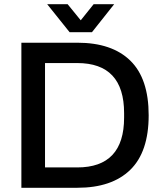

<svg xmlns="http://www.w3.org/2000/svg" viewBox="-20 -888 771 908"><path d="M203.1 -868.2H299.8L361.8 -792L422.9 -868.2H520L415 -735.8H309.1ZM81.1 0V-686H346.2Q509.3 -686 596.2 -601.3Q683.1 -516.6 683.1 -342.8Q683.1 -169.4 595.9 -84.7Q508.8 0 346.2 0ZM192.9 -96.2H345.2Q566.9 -96.2 566.9 -332V-353Q566.9 -589.8 345.2 -589.8H192.9Z"/></svg>

Font: Archivo Medium
Style: Regular
Weight: 500
Designer: Hector Gatti
Foundry: Omnibus-Type
Version: Version 2.001